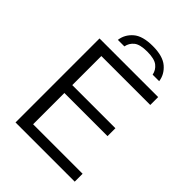

<svg xmlns="http://www.w3.org/2000/svg" viewBox="-263 -1069 1196 1196"><g transform="rotate(45 335.0 -471.0)"><path d="M97 0V-740H613.5V-670.5H182.5V-414.5H562.5V-345H182.5V-69.5H618.5V0ZM184 -814.5Q191 -867.5 233.5 -904.5Q276 -941.5 365.5 -941.5Q454.5 -941.5 497.8 -904.2Q541 -867 548 -814.5H490.5Q484 -849 456.2 -870.8Q428.5 -892.5 365.5 -892.5Q302 -892.5 275 -870.8Q248 -849 241.5 -814.5Z"/></g></svg>

Font: Encode Sans Expanded Expanded
Style: Regular
Weight: 400
Width: 7
Designer: Multiple Designers
Foundry: Impallari Type
Version: Version 3.000; ttfautohint (v1.8.3) -l 8 -r 50 -G 200 -x 14 